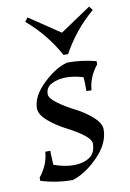

<svg xmlns="http://www.w3.org/2000/svg" viewBox="-83 -757 556 823"><g transform="rotate(-10 195.5 -345.0)"><path d="M93 -110 95 -68V-64Q141 -47 182 -47Q223 -47 250.5 -65Q278 -83 278 -125Q278 -156 173 -210Q134 -230 101 -258.5Q68 -287 68 -314Q68 -367 124.5 -420.5Q181 -474 231 -485Q295 -485 355 -469V-455Q316 -407 312 -350H290Q290 -389 288 -411Q249 -423 214 -423Q179 -423 151.5 -409.5Q124 -396 124 -366Q124 -348 157 -324Q190 -300 229 -280.5Q268 -261 301 -232Q334 -203 334 -176Q334 -115 278.5 -58.5Q223 -2 166 15Q94 15 28 -6V-20Q67 -68 71 -125H93Q93 -125 93 -110ZM96 -705 230 -615 364 -705 377 -688Q293 -617 240 -520H220Q167 -617 83 -688Z"/></g></svg>

Font: Almendra
Style: Regular
Weight: 400
Designer: Ana Sanfelippo
Foundry: Ana Sanfelippo
Version: Version 1.004